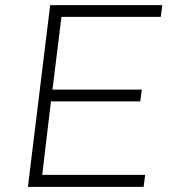

<svg xmlns="http://www.w3.org/2000/svg" viewBox="-20 -730 679 750"><path d="M176 -710H614L608 -664H220L185 -380H534L528 -334H179L145 -47H547L541 0H89Z"/></svg>

Font: Josefin Sans Thin Light
Style: Italic
Weight: 300
Italic angle: -7°
Version: Version 2.000